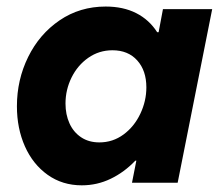

<svg xmlns="http://www.w3.org/2000/svg" viewBox="-20 -553 666 581"><path d="M31.2 -231.4Q31.2 -311.5 65.2 -380.6Q99.1 -449.7 160.4 -491.5Q221.7 -533.2 299.8 -533.2Q353 -533.2 392.3 -513.2Q431.6 -493.2 455.6 -455.6H460L473.1 -525.4H622.1L517.6 0H379.4L392.6 -66.9H389.6Q356 -31.7 314.9 -12Q273.9 7.8 227.5 7.8Q168.9 7.8 124.3 -23.9Q79.6 -55.7 55.4 -110.1Q31.2 -164.6 31.2 -231.4ZM422.9 -288.6Q422.9 -339.4 395.3 -370.1Q367.7 -400.9 320.3 -400.9Q279.8 -400.9 247.3 -378.2Q214.8 -355.5 196.5 -318.4Q178.2 -281.2 178.2 -239.7Q178.2 -206.5 190.2 -179.9Q202.1 -153.3 225.3 -137.7Q248.5 -122.1 280.8 -122.1Q321.3 -122.1 353.8 -146Q386.2 -169.9 404.5 -208.5Q422.9 -247.1 422.9 -288.6Z"/></svg>

Font: Reddit Sans Chocolate ExBold
Style: Italic
Weight: 800
Italic angle: -11.25°
Designer: Stephen Hutchings
Version: Version 1.013